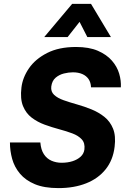

<svg xmlns="http://www.w3.org/2000/svg" viewBox="-20 -953 651 985"><path d="M280 12Q207 12 159 -8Q111 -28 82.5 -62Q54 -96 42.5 -137.5Q31 -179 31 -222H187Q190 -185 205 -162Q220 -139 244 -128.5Q268 -118 296 -118Q327 -118 352 -126Q377 -134 393.5 -149Q410 -164 413 -186Q417 -219 399.5 -238Q382 -257 351.5 -268.5Q321 -280 283.5 -290Q246 -300 209 -313.5Q172 -327 142.5 -349.5Q113 -372 98 -409Q83 -446 90 -504Q96 -555 128.5 -602.5Q161 -650 221.5 -681Q282 -712 370 -712Q437 -712 482 -692.5Q527 -673 554 -642Q581 -611 591.5 -575Q602 -539 600 -505H447Q446 -530 434.5 -547Q423 -564 402.5 -573Q382 -582 354 -582Q332 -582 308 -576Q284 -570 265.5 -554.5Q247 -539 243 -509Q240 -483 257.5 -466.5Q275 -450 306 -439Q337 -428 374.5 -417.5Q412 -407 449 -392Q486 -377 515.5 -353.5Q545 -330 560 -293Q575 -256 568 -200Q560 -132 522 -84.5Q484 -37 422 -12.5Q360 12 280 12ZM207 -763 350 -933H447L549 -763H428L361 -894H430L327 -763Z"/></svg>

Font: Inclusive Sans
Style: Italic
Weight: 400
Italic angle: -7°
Designer: Olivia King
Foundry: Olivia King
Version: Version 2.004